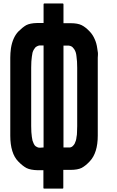

<svg xmlns="http://www.w3.org/2000/svg" viewBox="-20 -986 681 1121"><path d="M550.8 -649.4Q550.8 -498 550.8 -194.3Q550.8 -143.6 539.1 -106.4Q527.3 -68.4 503.9 -43.9Q480.5 -18.6 457 -5.9Q433.6 5.9 390.6 5.9Q389.6 5.9 387.7 5.9Q385.7 5.9 383.8 5.9Q382.8 5.9 380.9 5.9Q371.1 5.9 349.6 5.9Q349.6 41 349.6 110.4Q349.6 112.3 348.6 114.3Q347.7 115.2 344.7 115.2Q309.6 115.2 238.3 115.2Q235.4 115.2 234.4 114.3Q233.4 112.3 233.4 110.4Q233.4 76.2 233.4 7.8Q225.6 7.8 210 7.8Q209 7.8 207 7.8Q205.1 7.8 203.1 7.8Q201.2 7.8 200.2 7.8Q158.2 6.8 134.8 -4.9Q111.3 -17.6 86.9 -43Q63.5 -66.4 51.8 -104.5Q40 -142.6 40 -193.4Q40 -251 40 -365.2Q40 -460 40 -649.4Q40 -663.1 41 -676.8Q42 -690.4 43.9 -704.1Q48.8 -735.4 59.6 -759.8Q70.3 -784.2 86.9 -801.8Q111.3 -826.2 132.8 -838.9Q155.3 -850.6 195.3 -851.6Q208 -851.6 234.4 -851.6Q234.4 -887.7 234.4 -960.9Q234.4 -962.9 235.4 -963.9Q236.3 -965.8 239.3 -965.8Q274.4 -965.8 345.7 -965.8Q348.6 -965.8 349.6 -963.9Q350.6 -962.9 350.6 -960.9Q350.6 -923.8 350.6 -850.6Q362.3 -850.6 385.7 -850.6Q387.7 -850.6 388.7 -850.6Q390.6 -850.6 391.6 -850.6Q433.6 -850.6 457 -838.9Q480.5 -827.1 504.9 -800.8Q521.5 -783.2 532.2 -758.8Q543.9 -734.4 547.9 -703.1Q549.8 -689.5 551.8 -676.8Q551.8 -670.9 551.8 -665Q551.8 -657.2 550.8 -649.4ZM234.4 -125Q234.4 -323.2 234.4 -720.7Q226.6 -720.7 210.9 -720.7Q207 -719.7 203.1 -718.8Q199.2 -716.8 196.3 -715.8Q190.4 -712.9 185.5 -708Q180.7 -702.1 176.8 -695.3Q172.9 -688.5 169.9 -678.7Q168 -668 166 -655.3Q164.1 -642.6 163.1 -627Q162.1 -611.3 162.1 -591.8Q162.1 -477.5 162.1 -250Q162.1 -230.5 163.1 -214.8Q164.1 -199.2 166 -186.5Q168 -174.8 169.9 -165Q172.9 -155.3 176.8 -147.5Q178.7 -143.6 180.7 -140.6Q182.6 -136.7 185.5 -134.8Q186.5 -132.8 188.5 -131.8Q189.5 -131.8 190.4 -130.9Q191.4 -129.9 193.4 -128.9Q194.3 -127.9 196.3 -127.9Q198.2 -126 201.2 -125Q204.1 -124 208 -124Q211.9 -124 218.8 -124Q224.6 -124 234.4 -125ZM430.7 -590.8Q430.7 -609.4 429.7 -626Q428.7 -641.6 426.8 -654.3Q425.8 -667 422.9 -677.7Q419.9 -687.5 416 -694.3Q412.1 -701.2 407.2 -706.1Q403.3 -711.9 397.5 -714.8Q393.6 -716.8 390.6 -717.8Q386.7 -718.8 381.8 -719.7Q372.1 -719.7 350.6 -719.7Q350.6 -697.3 350.6 -653.3Q350.6 -476.6 350.6 -125Q357.4 -125 363.3 -125Q368.2 -125 373 -125Q382.8 -125 387.7 -125Q390.6 -125 392.6 -126Q394.5 -127 397.5 -127.9Q403.3 -130.9 407.2 -135.7Q412.1 -140.6 416 -147.5Q419.9 -155.3 422.9 -165Q425.8 -174.8 426.8 -186.5Q429.7 -198.2 429.7 -214.8Q430.7 -230.5 430.7 -250Q430.7 -363.3 430.7 -590.8Z"/></svg>

Font: Typeface
Style: Regular
Weight: 400
Version: Version 1.0